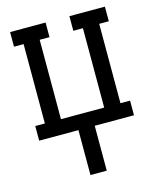

<svg xmlns="http://www.w3.org/2000/svg" viewBox="-111 -597 722 888"><g transform="rotate(-15 250.0 -152.5)"><path d="M211 215V0H23V-70H69V-450H23V-520H193V-450H146V-70H353V-450H307V-520H477V-450H431V-70H477V0H289V215Z"/></g></svg>

Font: Iosevka Slab
Style: Regular
Weight: 400
Monospace: yes
Designer: Belleve Invis
Foundry: Belleve Invis
Version: Version 11.2.4; ttfautohint (v1.8.3)